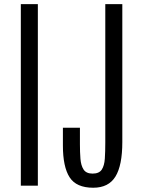

<svg xmlns="http://www.w3.org/2000/svg" viewBox="-20 -879 673 909"><path d="M78.6 0V-859.4H159.2V0ZM421.4 9.8Q341.3 9.8 309.6 -39.6Q277.8 -88.9 277.8 -189.9V-274.4H358.4V-196.3Q358.4 -159.2 360.8 -127.4Q363.3 -95.7 375.7 -76.4Q388.2 -57.1 418.5 -57.1Q449.2 -57.1 461.7 -75.9Q474.1 -94.7 476.3 -127.9Q478.5 -161.1 478.5 -204.1V-859.4H559.1V-206.1Q559.1 -96.2 526.6 -43.2Q494.1 9.8 421.4 9.8Z"/></svg>

Font: Antonio ExtraLight
Style: Regular
Weight: 250
Designer: Vernon Adams
Foundry: Vernon Adams
Version: Version 1.002